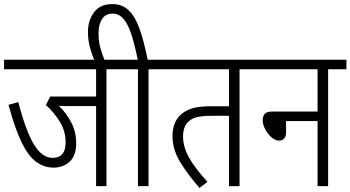

<svg xmlns="http://www.w3.org/2000/svg" viewBox="-20 -916 1725 945"><path d="M504 -575V0H453V-394H322Q308 -394 294.5 -394Q281 -394 270 -395Q308 -358 331.5 -312Q355 -266 355 -210Q355 -150 323 -120.5Q291 -91 244 -91Q197 -91 158.5 -119Q120 -147 87 -214Q54 -281 22 -400L70 -414Q107 -271 147 -205Q187 -139 239 -139Q303 -139 303 -215Q303 -270 275 -316Q247 -362 206 -399L227 -441H453V-575H0V-622H595V-575Z M446 -615Q432 -648 422.5 -683.5Q413 -719 413 -759Q413 -817 443.5 -856.5Q474 -896 532 -896Q580 -896 612 -866.5Q644 -837 666 -776.5Q688 -716 707 -622H801V-575H711V0H659V-575H582V-622H658Q641 -706 623.5 -755.5Q606 -805 584.5 -827Q563 -849 536 -849Q499 -849 482 -822Q465 -795 465 -753Q465 -712 474 -680Q483 -648 497 -615Z M1159 -575V0H1107V-346H1022Q971 -346 945.5 -338.5Q920 -331 904 -314Q881 -290 881 -244Q881 -194 909.5 -142Q938 -90 1001 -21L962 9Q905 -56 867 -118Q829 -180 829 -247Q829 -277 838 -303.5Q847 -330 868 -350Q889 -370 922.5 -381.5Q956 -393 1019 -393H1107V-575H788V-622H1249V-575Z M1237 -622H1685V-575H1595V0H1543V-320H1388V-266Q1388 -224 1353 -224Q1335 -224 1316.5 -240Q1298 -256 1285.5 -279.5Q1273 -303 1273 -325Q1273 -344 1283 -355.5Q1293 -367 1320 -367H1543V-575H1237Z"/></svg>

Font: Noto Sans Condensed Light
Style: Regular
Weight: 300
Width: 3
Designer: Monotype Design Team
Foundry: Monotype Imaging Inc.
Version: Version 2.013; ttfautohint (v1.8.4.7-5d5b)